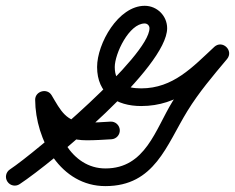

<svg xmlns="http://www.w3.org/2000/svg" viewBox="-51 -602 798 652"><path d="M-25.8 14.8C-16.7 28.7 1.9 32.5 15.7 23.3C126.7 -50 516.6 -373.2 516.6 -506.2C516.6 -548.2 482.4 -582.3 440.4 -582.3C350.7 -582.3 278.7 -454 278.7 -374.5C278.7 -283.1 344.1 -241.9 428.4 -241.9C555.3 -241.9 631.8 -319.2 717.3 -398.7C731 -411.5 726.2 -429 714.9 -439.7C703.7 -450.4 685.9 -454.3 673.9 -439.9C624.5 -381 575 -322.6 534.5 -256.8C476.4 -162.4 443.2 -30 307 -30C189.8 -30 129.1 -161.2 128.4 -263.6C128.3 -278.3 110.5 -280.8 94.7 -276.4C78.9 -271.9 65.1 -260.7 72.6 -248C115.1 -176.6 149.5 -125.6 243.7 -125.6C271.8 -125.6 299.7 -127.4 327.6 -129.1C344.2 -130.1 356.8 -144.3 355.8 -160.9C354.7 -177.4 340.5 -190 324 -189C297.2 -187.3 270.5 -185.6 243.7 -185.6C173.3 -185.6 155 -227 124.2 -278.7C116.6 -291.4 102.6 -294.9 90.5 -291.5C78.4 -288.1 68.3 -277.9 68.4 -263.1C69.4 -126.7 154.9 30 307 30C474.5 30 514.2 -109.4 585.6 -225.4C624.6 -288.6 672.3 -344.7 719.9 -401.4C731.9 -415.8 727.9 -432.5 717.5 -442.4C707.1 -452.3 690.2 -455.4 676.5 -442.6C603.4 -374.7 537.2 -301.9 428.4 -301.9C377.3 -301.9 338.7 -317.4 338.7 -374.5C338.7 -419.3 387.1 -522.3 440.4 -522.3C449.4 -522.3 456.6 -515.2 456.6 -506.2C456.6 -411.4 69.7 -84.3 -17.3 -26.7C-31.2 -17.6 -35 1 -25.8 14.8Z"/></svg>

Font: FRB American Cursive
Style: Bold Italic
Weight: 700
Italic angle: -25°
Version: Version 2.0;Modular Font Editor K font №1